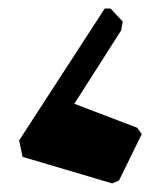

<svg xmlns="http://www.w3.org/2000/svg" viewBox="-20 -469 382 445"><path d="M236.3 -449.2H222.7L24.4 -143.6L32.2 -105.5L240.2 -43.9L255.9 -50.8L308.6 -158.2L297.9 -172.9L152.3 -228.5L260.7 -398.4L264.6 -418.9Z"/></svg>

Font: Urdu Khush Khati
Style: Regular
Weight: 400
Version: Version 001.500